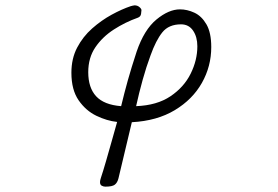

<svg xmlns="http://www.w3.org/2000/svg" viewBox="-20 -533 1040 718"><path d="M423 134Q419 150 409.5 157.5Q400 165 374 165Q367 165 360.5 161.5Q354 158 354 148Q354 142 357 133Q366 106 376.5 69.5Q387 33 398 -6Q409 -45 418 -77Q380 -81 340.5 -100Q301 -119 274 -158Q247 -197 247 -261Q247 -314 268.5 -355Q290 -396 324.5 -426.5Q359 -457 397.5 -478Q436 -499 469 -510L477 -512Q479 -512 480.5 -512.5Q482 -513 483 -513Q494 -513 501.5 -506.5Q509 -500 509 -495Q509 -491 507.5 -481Q506 -471 496 -467Q448 -450 405.5 -422.5Q363 -395 336.5 -356Q310 -317 310 -263Q310 -205 339.5 -173Q369 -141 433 -136Q445 -186 458 -232.5Q471 -279 491 -340Q519 -422 565 -460Q611 -498 653 -498Q680 -498 707 -485.5Q734 -473 752 -442Q770 -411 770 -357Q770 -285 735 -223Q700 -161 633.5 -121Q567 -81 473 -76ZM489 -136Q567 -139 617.5 -173Q668 -207 693 -257.5Q718 -308 718 -360Q718 -395 702 -418.5Q686 -442 657 -442Q611 -442 587 -412Q563 -382 543 -326Q527 -283 513.5 -234.5Q500 -186 489 -136Z"/></svg>

Font: Moon Stars Kai T
Style: Regular
Weight: 400
Designer: GuiWonder
Version: Version 1.101